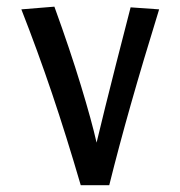

<svg xmlns="http://www.w3.org/2000/svg" viewBox="-20 -542 528 562"><path d="M216.3 0Q174.3 -144 132.1 -269Q89.8 -394 42.5 -514.6L139.2 -522.5Q185.1 -396 216.8 -291.7Q248.5 -187.5 262.7 -124.5Q273.9 -171.9 287.6 -226.8Q301.3 -281.7 319.3 -353Q337.4 -424.3 362.3 -520.5L445.8 -514.6Q398.4 -361.3 363 -236.6Q327.6 -111.8 299.8 0Z"/></svg>

Font: Markazi Text
Style: Bold
Weight: 700
Designer: Borna Izadpanah (Arabic designer), Fiona Ross (Arabic design director) and Florian Runge (Latin designer)
Foundry: Borna Izadpanah and Florian Runge
Version: Version 1.001; ttfautohint (v1.8.3)